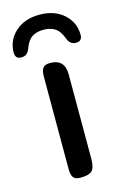

<svg xmlns="http://www.w3.org/2000/svg" viewBox="-124 -761 516 812"><g transform="rotate(-15 134.5 -355.5)"><path d="M281 -584Q281 -556 254 -556Q228 -556 218 -583Q205 -619 184.5 -632Q164 -645 134 -645Q104 -645 84 -632Q64 -619 51 -583Q41 -556 15 -556Q-12 -556 -12 -584Q-12 -638 28.5 -674.5Q69 -711 134 -711Q200 -711 240.5 -674.5Q281 -638 281 -584ZM189 -68Q189 -26 175 -13Q161 0 125 0Q102 0 93.5 -11.5Q85 -23 85 -47V-455Q85 -479 93.5 -490.5Q102 -502 125 -502Q189 -502 189 -435Z"/></g></svg>

Font: Marmelad
Style: Regular
Weight: 400
Designer: Manvel Shmavonyan
Foundry: Cyreal
Version: Version 1.001;PS 001.001;hotconv 1.0.88;makeotf.lib2.5.64775